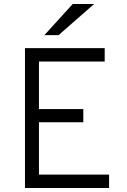

<svg xmlns="http://www.w3.org/2000/svg" viewBox="-20 -941 636 961"><path d="M202 -765 344 -921H451L273 -765ZM105 0V-700H504V-633H175V-395H397V-329H175V-67H526V0Z"/></svg>

Font: Overpass Light
Style: Regular
Weight: 300
Designer: Delve Withrington, Thomas Jockin
Foundry: Delve Fonts
Version: Version 3.000;DELV;Overpass